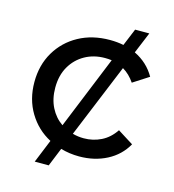

<svg xmlns="http://www.w3.org/2000/svg" viewBox="-104 -696 779 862"><g transform="rotate(15 285.5 -264.5)"><path d="M322 6Q277 6 236 -6L201 80H136L180 -28Q117 -61 79.5 -123Q42 -185 42 -265Q42 -344 78 -405Q114 -466 177 -500.5Q240 -535 322 -535Q355 -535 385 -529L418 -609H484L443 -510Q505 -480 538 -422L465 -375Q442 -409 410 -428L269 -85Q294 -78 321 -78Q364 -78 401.5 -96.5Q439 -115 465 -154L538 -108Q507 -53 450 -23.5Q393 6 322 6ZM214 -110 352 -449Q337 -451 321 -451Q269 -451 228 -428Q187 -405 163 -363.5Q139 -322 139 -265Q139 -213 159 -173.5Q179 -134 214 -110Z"/></g></svg>

Font: Montserrat Medium
Style: Regular
Weight: 500
Designer: Julieta Ulanovsky
Foundry: Julieta Ulanovsky
Version: Version 9.000; ttfautohint (v1.8.4.7-5d5b)